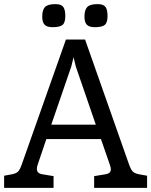

<svg xmlns="http://www.w3.org/2000/svg" viewBox="-35 -912 734 932"><path d="M70 -112 285 -720H378L592 -112Q601 -87 610.5 -78.5Q620 -70 640 -66L679 -59V0H422V-57L477 -66Q503 -70 503 -90Q503 -99 499 -110L455 -237H190L148 -113Q144 -102 144 -92Q144 -70 171 -66L225 -57V0H-15V-59L23 -66Q43 -70 52 -78.5Q61 -87 70 -112ZM333 -589 322 -634 311 -589 214 -307H430ZM282 -834Q282 -802 268.5 -791Q255 -780 220 -780Q193 -780 181.5 -792Q170 -804 170 -831Q170 -864 183.5 -878Q197 -892 234 -892Q262 -892 272 -878.5Q282 -865 282 -834ZM487 -834Q487 -802 473.5 -791Q460 -780 425 -780Q398 -780 386.5 -792Q375 -804 375 -831Q375 -864 388.5 -878Q402 -892 439 -892Q467 -892 477 -878.5Q487 -865 487 -834Z"/></svg>

Font: Enriqueta
Style: Regular
Weight: 400
Designer: Viviana Monsalve, Gustavo Ibarra
Foundry: Viviana Monsalve, Gustavo Ibarra
Version: Version 1.002